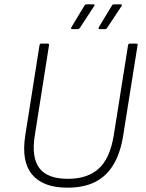

<svg xmlns="http://www.w3.org/2000/svg" viewBox="-20 -857 674 889"><path d="M292 12Q180 12 129 -48.5Q78 -109 97 -230L163 -648Q165 -655 170 -655H201Q209 -655 207 -648L141 -229Q125 -129 162 -79Q199 -29 294 -29Q386 -29 438 -77Q490 -125 507 -232L573 -648Q575 -655 580 -655H611Q619 -655 617 -648L550 -227Q537 -147 504.5 -93.5Q472 -40 419.5 -14Q367 12 292 12ZM314 -722Q310 -722 309.5 -724.5Q309 -727 310 -730L371 -831Q375 -837 382 -837H413Q417 -837 418 -834.5Q419 -832 416 -829L350 -728Q345 -722 340 -722ZM440 -722Q437 -722 436.5 -724.5Q436 -727 437 -730L498 -831Q501 -837 508 -837H540Q543 -837 544 -834.5Q545 -832 543 -829L476 -728Q472 -722 466 -722Z"/></svg>

Font: Sofia Sans ExtraLight
Style: Italic
Weight: 250
Italic angle: -9°
Version: Version 4.100-B